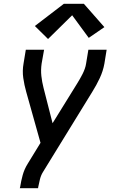

<svg xmlns="http://www.w3.org/2000/svg" viewBox="-20 -794 640 1019"><path d="M85 205 87 198Q92 166 100.5 135Q109 104 127 75L195 -36L119 -307Q109 -342 103.5 -380Q98 -418 105 -457L117 -530H214L201 -457Q196 -423 199.5 -391Q203 -359 211 -328L259 -140L389 -350Q397 -363 404.5 -376Q412 -389 418.5 -402Q425 -415 430 -429Q435 -443 437 -457L449 -530H546L534 -456Q527 -417 509.5 -379.5Q492 -342 470 -307L208 119Q197 137 192 157.5Q187 178 183 198L182 205ZM235 -587 165 -656 319 -774H425L534 -650L451 -593L363 -713Z"/></svg>

Font: Iosevka Curly MdExObl
Style: Regular
Weight: 500
Width: 7
Italic angle: -9°
Monospace: yes
Designer: Belleve Invis
Foundry: Belleve Invis
Version: Version 11.1.0; ttfautohint (v1.8.3)